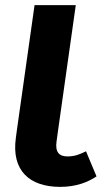

<svg xmlns="http://www.w3.org/2000/svg" viewBox="-20 -713 421 750"><path d="M316 -122C291 -110 273 -102 243 -102C210 -102 195 -120 201 -161L207 -205L276 -693H115L46 -205L42 -175C24 -47 95 17 215 17C277 17 323 -1 357 -24Z"/></svg>

Font: Fira Sans
Style: Bold Italic
Weight: 700
Italic angle: -8°
Designer: bBox Type GmbH & Carrois Corporate GbR & Edenspiekermann AG
Foundry: bBox Type GmbH & Carrois Corporate GbR & Edenspiekermann AG
Version: Version 4.301;PS 004.301;hotconv 1.0.88;makeotf.lib2.5.64775